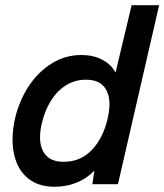

<svg xmlns="http://www.w3.org/2000/svg" viewBox="-20 -710 633 740"><path d="M593.3 -689.9 434.6 0H335.9L343.8 -52.2Q312.5 -20.5 273.4 -5.4Q234.4 9.8 190.4 9.8Q137.2 9.8 100.8 -13.4Q64.5 -36.6 46.4 -77.9Q28.3 -119.1 28.3 -172.4Q28.3 -210.4 38.1 -253.9Q53.7 -320.8 89.8 -376.5Q126 -432.1 178.7 -465.1Q231.4 -498 293.5 -498Q338.9 -498 373.5 -480.2Q408.2 -462.4 425.3 -430.2L487.3 -689.9ZM401.9 -308.1Q401.9 -352.1 379.6 -377.4Q357.4 -402.8 311 -402.8Q267.6 -402.8 232.9 -380.4Q198.2 -357.9 175 -319.8Q151.9 -281.7 141.1 -234.4Q134.3 -205.6 134.3 -181.2Q134.3 -137.2 156.7 -111.8Q179.2 -86.4 225.6 -86.4Q291 -86.4 334.7 -132.8Q378.4 -179.2 395 -253.9Q401.9 -283.7 401.9 -308.1Z"/></svg>

Font: Acari Sans SemiBold
Style: Italic
Weight: 600
Italic angle: -13°
Designer: Alfredo Marco Pradil and Stefan Peev
Foundry: Hanken Design Co.
Version: Version 1.045;January 11, 2019;FontCreator 11.5.0.2425 64-bi